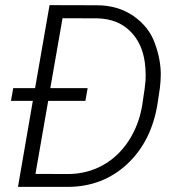

<svg xmlns="http://www.w3.org/2000/svg" viewBox="-20 -731 695 751"><path d="M243.7 0C336.4 0 414.6 -30.3 478.5 -90.3C542.5 -150.4 581.5 -230 596.7 -328.6L605.5 -387.7C607.4 -405.3 608.9 -422.4 608.9 -439C608.9 -479 601.1 -520 585.4 -562.5C570.3 -605 542.5 -640.1 502 -668.5C461.4 -696.3 414.1 -710.4 358.9 -710.4L173.8 -710.9L117.2 -386.2H31.7L22.9 -336.4H108.4L50.3 0ZM322.8 -386.2H176.8L224.6 -659.7L361.8 -659.2C413.1 -657.7 454.6 -642.1 486.8 -611.3C519 -580.6 539.1 -539.6 546.4 -487.3C548.3 -471.7 549.8 -455.6 549.8 -439C549.8 -436 549.3 -428.7 549.3 -417C548.8 -405.8 544.9 -374 536.6 -321.8C528.3 -269.5 510.7 -222.7 483.9 -181.2C430.2 -98.1 345.2 -50.3 245.6 -50.3L118.7 -50.8L168.5 -336.4H314Z"/></svg>

Font: Roboto Light
Style: Italic
Weight: 300
Italic angle: -12°
Designer: Google
Version: Version 2.137; 2017